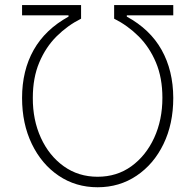

<svg xmlns="http://www.w3.org/2000/svg" viewBox="-20 -748 790 777"><path d="M69.3 -351.6Q69.3 -462.4 116.2 -545.7Q163.1 -628.9 257.3 -680.7V-686H69.3V-727.5H308.1V-672.4Q253.4 -645 209.2 -601.1Q165 -557.1 138.9 -495.1Q112.8 -433.1 112.8 -352.1Q112.3 -262.7 145.5 -190.2Q178.7 -117.7 238 -75.2Q297.4 -32.7 375 -32.7Q453.1 -32.7 512 -75.4Q570.8 -118.2 604 -190.4Q637.2 -262.7 637.2 -352.1Q637.2 -433.1 611.1 -495.1Q585 -557.1 540.8 -601.1Q496.6 -645 441.9 -672.4V-727.5H681.2V-686H493.2V-680.7Q587.4 -629.4 634 -546.1Q680.7 -462.9 681.2 -351.6Q681.2 -246.6 641.6 -165Q602.1 -83.5 532.7 -36.9Q463.4 9.8 375 9.8Q286.6 9.8 217.5 -36.9Q148.4 -83.5 108.9 -165.3Q69.3 -247.1 69.3 -351.6Z"/></svg>

Font: Inter Extra Light
Style: Regular
Weight: 200
Designer: Rasmus Andersson
Foundry: rsms
Version: Version 4.000;git-3c8e0fc